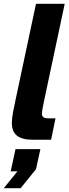

<svg xmlns="http://www.w3.org/2000/svg" viewBox="-28 -730 362 1003"><path d="M143 0Q88 0 61 -21Q34 -42 34 -88Q34 -113 40.5 -146Q47 -179 54 -212L160 -710H310L202 -202Q198 -182 194.5 -164Q191 -146 191 -135Q191 -112 222 -112H262L239 0ZM-8 253 63 165H28L53 49H183L160 154L80 253Z"/></svg>

Font: Geist
Style: Bold Italic
Weight: 700
Italic angle: -12°
Designer: Basement.studio, Andrés Briganti, Mateo Zaragoza
Foundry: Basement.studio, Vercel, Andrés Briganti, Guido Ferreyra, Mateo Zaragoza
Version: Version 1.500; ttfautohint (v1.8.4.7-5d5b)